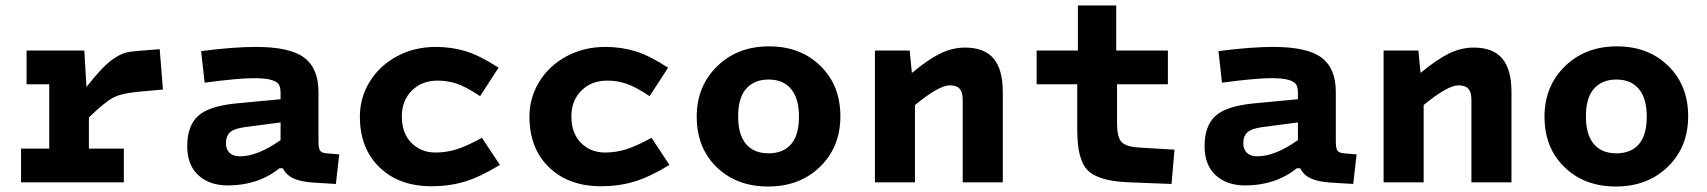

<svg xmlns="http://www.w3.org/2000/svg" viewBox="-20 -660 6178 695"><path d="M56.2 -122.1H158.2V-355H76.2V-477.1H285.2L293 -345.2Q325.2 -386.2 350.3 -412.1Q375.5 -438 396.7 -451.2Q418 -464.4 434.1 -469Q450.2 -473.6 472.2 -475.1L558.1 -481.9L569.8 -335.9L483.9 -328.1Q422.4 -322.8 391.8 -307.6Q361.3 -292.5 301.8 -234.9V-122.1H428.2V0H56.2Z M1132.8 -148.9Q1132.8 -123.5 1138.4 -115Q1144 -106.4 1162.6 -105L1208 -101.1L1195.8 5.9L1114.7 1Q1068.4 -2 1042.2 -14.2Q1016.1 -26.4 1003.9 -50.8H991.7Q914.1 11.2 804.7 11.2Q737.8 11.2 697.8 -25.9Q657.7 -63 657.7 -130.9Q657.7 -203.1 695.6 -239Q733.4 -274.9 830.6 -285.2L995.6 -300.8V-324.2Q995.6 -344.2 988.8 -354.7Q981.9 -365.2 960.7 -371.1Q939.5 -377 898.9 -377Q842.8 -377 720.7 -360.8L708 -475.1Q826.2 -490.2 905.8 -490.2Q1029.3 -490.2 1081.1 -451.4Q1132.8 -412.6 1132.8 -327.1ZM848.6 -94.2Q912.6 -94.2 995.6 -152.8V-216.8L868.7 -200.2Q827.6 -194.8 812.7 -181.2Q797.9 -167.5 797.9 -141.1Q797.9 -119.6 810.8 -106.9Q823.7 -94.2 848.6 -94.2Z M1564.5 -368.2Q1506.8 -368.2 1470.7 -332Q1434.6 -295.9 1434.6 -238.8Q1434.6 -177.7 1469.2 -142.8Q1503.9 -107.9 1556.6 -107.9Q1594.2 -107.9 1630.9 -118.9Q1667.5 -129.9 1724.6 -161.1L1789.6 -63Q1718.3 -19.5 1662.4 -2.7Q1606.4 14.2 1542.5 14.2Q1424.3 14.2 1353.5 -54.4Q1282.7 -123 1282.7 -237.8Q1282.7 -306.2 1318.1 -364Q1353.5 -421.9 1416.7 -456.1Q1480 -490.2 1557.6 -490.2Q1613.8 -490.2 1665 -474.9Q1716.3 -459.5 1784.7 -415L1717.8 -312Q1665.5 -346.7 1632.6 -357.4Q1599.6 -368.2 1564.5 -368.2Z M2178.2 -368.2Q2120.6 -368.2 2084.5 -332Q2048.3 -295.9 2048.3 -238.8Q2048.3 -177.7 2083 -142.8Q2117.7 -107.9 2170.4 -107.9Q2208 -107.9 2244.6 -118.9Q2281.2 -129.9 2338.4 -161.1L2403.3 -63Q2332 -19.5 2276.1 -2.7Q2220.2 14.2 2156.2 14.2Q2038.1 14.2 1967.3 -54.4Q1896.5 -123 1896.5 -237.8Q1896.5 -306.2 1931.9 -364Q1967.3 -421.9 2030.5 -456.1Q2093.8 -490.2 2171.4 -490.2Q2227.5 -490.2 2278.8 -474.9Q2330.1 -459.5 2398.4 -415L2331.5 -312Q2279.3 -346.7 2246.3 -357.4Q2213.4 -368.2 2178.2 -368.2Z M2760.3 15.1Q2646.5 15.1 2574.2 -54.9Q2502 -125 2502 -237.8Q2502 -347.7 2575.7 -419.9Q2649.4 -492.2 2764.2 -492.2Q2877.4 -492.2 2949.7 -421.6Q3022 -351.1 3022 -238.8Q3022 -127.9 2948.5 -56.4Q2875 15.1 2760.3 15.1ZM2762.2 -105Q2814.5 -105 2843.3 -137.7Q2872.1 -170.4 2872.1 -237.8Q2872.1 -303.7 2843.5 -337.9Q2814.9 -372.1 2762.2 -372.1Q2710.4 -372.1 2681.2 -339.1Q2651.9 -306.2 2651.9 -238.8Q2651.9 -172.4 2680.4 -138.7Q2709 -105 2762.2 -105Z M3272.9 -477.1 3280.8 -396Q3340.3 -445.3 3384.3 -466.6Q3428.2 -487.8 3472.7 -487.8Q3543.5 -487.8 3576.7 -448Q3609.9 -408.2 3609.9 -327.1V0H3464.8V-299.8Q3464.8 -326.2 3453.9 -338.6Q3442.9 -351.1 3418 -351.1Q3378.9 -351.1 3292 -279.8V0H3147V-477.1Z M3879.4 -198.2V-355H3732.4V-477.1H3881.8V-640.1H4020.5V-477.1H4207.5V-355H4023.4V-212.9Q4023.4 -164.1 4039.3 -146.5Q4055.2 -128.9 4102.5 -126L4231.4 -118.2L4220.7 5.9L4067.4 0Q4019.5 -2 3988 -9.3Q3956.5 -16.6 3934.6 -29.8Q3912.6 -43 3900.9 -66.4Q3889.2 -89.8 3884.3 -120.6Q3879.4 -151.4 3879.4 -198.2Z M4815.4 -148.9Q4815.4 -123.5 4821 -115Q4826.7 -106.4 4845.2 -105L4890.6 -101.1L4878.4 5.9L4797.4 1Q4751 -2 4724.9 -14.2Q4698.7 -26.4 4686.5 -50.8H4674.3Q4596.7 11.2 4487.3 11.2Q4420.4 11.2 4380.4 -25.9Q4340.3 -63 4340.3 -130.9Q4340.3 -203.1 4378.2 -239Q4416 -274.9 4513.2 -285.2L4678.2 -300.8V-324.2Q4678.2 -344.2 4671.4 -354.7Q4664.6 -365.2 4643.3 -371.1Q4622.1 -377 4581.5 -377Q4525.4 -377 4403.3 -360.8L4390.6 -475.1Q4508.8 -490.2 4588.4 -490.2Q4711.9 -490.2 4763.7 -451.4Q4815.4 -412.6 4815.4 -327.1ZM4531.2 -94.2Q4595.2 -94.2 4678.2 -152.8V-216.8L4551.3 -200.2Q4510.3 -194.8 4495.4 -181.2Q4480.5 -167.5 4480.5 -141.1Q4480.5 -119.6 4493.4 -106.9Q4506.3 -94.2 4531.2 -94.2Z M5114.3 -477.1 5122.1 -396Q5181.6 -445.3 5225.6 -466.6Q5269.5 -487.8 5314 -487.8Q5384.8 -487.8 5418 -448Q5451.2 -408.2 5451.2 -327.1V0H5306.2V-299.8Q5306.2 -326.2 5295.2 -338.6Q5284.2 -351.1 5259.3 -351.1Q5220.2 -351.1 5133.3 -279.8V0H4988.3V-477.1Z M5829.1 15.1Q5715.3 15.1 5643.1 -54.9Q5570.8 -125 5570.8 -237.8Q5570.8 -347.7 5644.5 -419.9Q5718.3 -492.2 5833 -492.2Q5946.3 -492.2 6018.6 -421.6Q6090.8 -351.1 6090.8 -238.8Q6090.8 -127.9 6017.3 -56.4Q5943.8 15.1 5829.1 15.1ZM5831.1 -105Q5883.3 -105 5912.1 -137.7Q5940.9 -170.4 5940.9 -237.8Q5940.9 -303.7 5912.4 -337.9Q5883.8 -372.1 5831.1 -372.1Q5779.3 -372.1 5750 -339.1Q5720.7 -306.2 5720.7 -238.8Q5720.7 -172.4 5749.3 -138.7Q5777.8 -105 5831.1 -105Z"/></svg>

Font: IntelOne Mono Bold
Style: Regular
Weight: 700
Designer: Fred Shallcrass
Foundry: Frere-Jones Type LLC
Version: Version 1.200;hotconv 1.1.0;makeotfexe 2.6.0;FJTRelease1.2